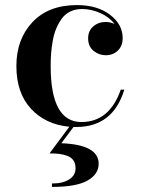

<svg xmlns="http://www.w3.org/2000/svg" viewBox="-20 -490 557 756"><path d="M277.5 173Q277.5 155 270 143Q262.5 131 247.5 124.8Q232.5 118.5 215.5 116.2Q198.5 114 175 114L253 9Q159.5 0.5 102 -61.8Q44.5 -124 44.5 -230Q44.5 -335.5 107.8 -402.8Q171 -470 283 -470Q363 -470 413 -432Q463 -394 463 -340Q463 -309 444 -290.8Q425 -272.5 396.5 -272.5Q370 -272.5 348.5 -289.8Q327 -307 327 -339Q327 -368.5 347.2 -386Q367.5 -403.5 396.5 -403.5Q414 -403.5 431 -395.5Q411 -422.5 375.2 -438.5Q339.5 -454.5 303 -454.5Q277.5 -454.5 257 -444.8Q236.5 -435 223.5 -417Q210.5 -399 201.5 -377.8Q192.5 -356.5 187.8 -329.8Q183 -303 181.2 -279.5Q179.5 -256 179.5 -230Q179.5 -9.5 300.5 -9.5Q411 -9.5 455.5 -137H469.5Q425 10 280 10H269.5L221.5 74Q368.5 79.5 368.5 155Q368.5 196 324.5 221Q280.5 246 184.5 246V232.5Q228 232.5 252.8 216.2Q277.5 200 277.5 173Z"/></svg>

Font: Bodoni* 16pt Medium
Style: Regular
Weight: 500
Version: Version 2.3